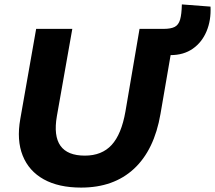

<svg xmlns="http://www.w3.org/2000/svg" viewBox="-20 -841 975 871"><path d="M935 -811Q938 -749 917 -699Q896 -649 854.5 -620Q813 -591 754 -591L708 -324Q680 -161 588 -75.5Q496 10 348 10Q246 10 178.5 -27.5Q111 -65 83 -135Q55 -205 72 -301L144 -710H308L238 -314Q207 -135 365 -135Q442 -135 486.5 -183.5Q531 -232 549 -335L613 -710H722Q755 -710 772.5 -719Q790 -728 797 -752Q804 -776 805 -821Z"/></svg>

Font: Livvic
Style: Bold Italic
Weight: 700
Italic angle: -10°
Designer: Jacques Le Bailly, Baron von Fonthausen
Version: Version 1.001; ttfautohint (v1.8.2)